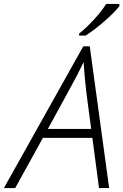

<svg xmlns="http://www.w3.org/2000/svg" viewBox="-74 -951 624 971"><path d="M393.1 -253.9H143.1L2.9 0H-54.2L347.2 -716.8H379.9L478 0H426.8ZM387.2 -298.8 368.2 -440.9Q353 -559.1 349.1 -637.2Q334.5 -606.4 317.6 -573.7Q300.8 -541 168 -298.8ZM326.2 -781.2Q358.4 -806.2 399.7 -850.6Q440.9 -895 462.9 -931.2H529.8V-919.9Q504.9 -887.7 452.9 -842.5Q400.9 -797.4 358.9 -771H326.2Z"/></svg>

Font: CAA NEO Sans Light
Style: Italic
Weight: 300
Italic angle: -12°
Version: Version 1.10